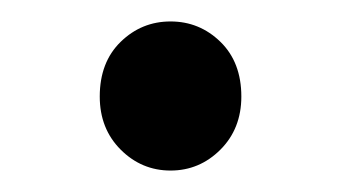

<svg xmlns="http://www.w3.org/2000/svg" viewBox="-20 -146 318 179"><path d="M139 13Q112 13 92.5 -6.5Q73 -26 73 -56Q73 -88 92.5 -107Q112 -126 139 -126Q166 -126 185.5 -107Q205 -88 205 -56Q205 -26 185.5 -6.5Q166 13 139 13Z"/></svg>

Font: Noto Sans KR
Style: Regular
Weight: 400
Designer: Ryoko NISHIZUKA  (kana, bopomofo & ideographs); Paul D. Hunt (Latin, Greek & Cyrillic); Sandoll Communications , Soo-you
Foundry: Adobe
Version: Version 2.004-H2;hotconv 1.0.118;makeotfexe 2.5.65603